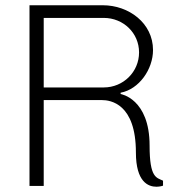

<svg xmlns="http://www.w3.org/2000/svg" viewBox="-20 -706 710 729"><path d="M599 -1V-20C574 -32 548 -30 548 -153C548 -332 438 -349 438 -349V-354C508 -367 561 -443 561 -516C561 -619 468 -686 371 -686H92V0H146V-326H367C399 -326 496 -313 496 -127C496 -15 543 3 574 3C588 3 599 -1 599 -1ZM374 -374H146V-638H374C448 -638 508 -581 508 -507C508 -433 448 -374 374 -374Z"/></svg>

Font: ChivoLight
Style: Regular
Weight: 300
Designer: Hector Gatti
Foundry: Omnibus-Type
Version: Version 1.004;PS 001.004;hotconv 1.0.88;makeotf.lib2.5.64775